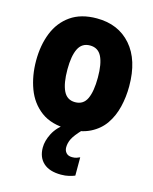

<svg xmlns="http://www.w3.org/2000/svg" viewBox="-119 -642 769 962"><g transform="rotate(15 265.0 -161.5)"><path d="M267 10Q179 10 125.5 -30Q72 -70 47.5 -136Q23 -202 23 -280Q23 -360 48.5 -424Q74 -488 127.5 -525.5Q181 -563 263 -563Q375 -563 441 -487.5Q507 -412 507 -276Q507 -220 494.5 -168.5Q482 -117 454.5 -77Q427 -37 380.5 -13.5Q334 10 267 10ZM265 -129Q308 -129 326 -167.5Q344 -206 344 -278Q344 -349 325.5 -386Q307 -423 265 -423Q223 -423 204.5 -385.5Q186 -348 186 -278Q186 -206 204.5 -167.5Q223 -129 265 -129ZM291 240Q231 240 199.5 211.5Q168 183 168 132Q168 97 188 58Q208 19 259 -18L335 0Q303 34 292 56Q281 78 281 101Q281 118 291.5 129.5Q302 141 322 141Q335 141 344.5 138Q354 135 362 131V226Q350 231 332 235.5Q314 240 291 240Z"/></g></svg>

Font: Noto Sans Mono Condensed Black
Style: Regular
Weight: 900
Width: 3
Designer: Monotype Design Team
Foundry: Monotype Imaging Inc.
Version: Version 2.014